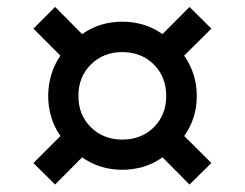

<svg xmlns="http://www.w3.org/2000/svg" viewBox="-20 -580 688 540"><path d="M135 -61 74 -121.5 150 -197.5Q132 -223 123.8 -252Q115.5 -281 115.5 -310Q115.5 -340 124 -369.2Q132.5 -398.5 150 -423.5L74 -499.5L135 -560.5L211 -484Q237 -502.5 265.5 -510.8Q294 -519 324 -519Q354.5 -519 383.2 -510.5Q412 -502 437 -484L513 -560.5L574.5 -499.5L498 -423.5Q533.5 -372.5 533.5 -310Q533.5 -247.5 498 -197.5L574.5 -121.5L513 -61L437 -137.5Q411 -119 382.5 -110.8Q354 -102.5 324 -102.5Q260.5 -102.5 211 -137.5ZM324 -187.5Q378 -187.5 412.8 -222.2Q447.5 -257 447.5 -310Q447.5 -364 412.5 -398.8Q377.5 -433.5 324 -433.5Q271 -433.5 235.8 -398.8Q200.5 -364 200.5 -310Q200.5 -257 235.5 -222.2Q270.5 -187.5 324 -187.5Z"/></svg>

Font: Geologica
Style: Regular
Weight: 400
Designer: Sindre Bremnes, Frode Helland
Foundry: Monokrom Skriftforlag AS
Version: Version 1.010; ttfautohint (v1.8.4.7-5d5b);gftools[0.9.28]